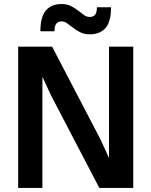

<svg xmlns="http://www.w3.org/2000/svg" viewBox="-20 -931 750 951"><path d="M232 -460 190 -551V0H70V-700H238L478 -240L520 -148V-700H640V0H472ZM425 -761Q397 -761 377.5 -771Q358 -781 342.5 -793Q327 -805 313.5 -815Q300 -825 285 -825Q268 -825 259 -814Q250 -803 250 -776H180Q180 -848 207.5 -879.5Q235 -911 285 -911Q312 -911 331.5 -901Q351 -891 366.5 -879Q382 -867 395.5 -857Q409 -847 425 -847Q442 -847 451 -858Q460 -869 460 -895H530Q530 -823 502.5 -792Q475 -761 425 -761Z"/></svg>

Font: PT Root UI Web Bold
Style: Regular
Weight: 700
Designer: Vitaly Kuzmin
Foundry: ParaType Ltd.
Version: Version 1.000W